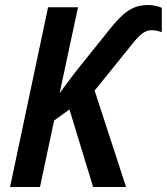

<svg xmlns="http://www.w3.org/2000/svg" viewBox="-20 -743 663 763"><path d="M20 0H139L195 -264L256 -308L350 0H481L356 -383L516 -581C541 -610 559 -623 583 -623C599 -623 611 -619 623 -615V-712C609 -718 590 -723 568 -723C507 -723 470 -694 417 -628L279 -456L217 -373L290 -714H171Z"/></svg>

Font: Noto Sans SemiCondensed SemiBold
Style: Italic
Weight: 600
Width: 4
Italic angle: -12°
Designer: Monotype Design Team
Foundry: Monotype Imaging Inc.
Version: Version 2.013